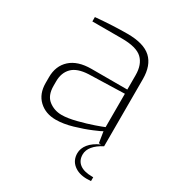

<svg xmlns="http://www.w3.org/2000/svg" viewBox="-172 -655 885 952"><g transform="rotate(30 270.5 -179.0)"><path d="M489 160V182Q481 183 466 183Q419 183 390 159.5Q361 136 361 96Q361 68 381 43Q401 18 441 0H429L419 -63Q414 -59 372.5 -41.5Q331 -24 279.5 -9Q228 6 185 6Q126 6 88.5 -29.5Q51 -65 51 -127V-160Q51 -225 93 -263Q135 -301 213 -301H418V-383Q418 -444 385 -475.5Q352 -507 268 -507H99V-532Q200 -541 281 -541Q374 -541 416.5 -502Q459 -463 459 -384V0Q424 18 405.5 40.5Q387 63 387 88Q387 123 411.5 141.5Q436 160 483 160ZM418 -277 214 -271Q150 -268 121 -238.5Q92 -209 92 -160V-134Q92 -79 124 -54Q156 -29 199 -29Q232 -29 281 -41.5Q330 -54 368.5 -67.5Q407 -81 418 -86Z"/></g></svg>

Font: Exo ExtraLight
Style: Regular
Weight: 275
Designer: Natanael Gama
Foundry: Natanael Gama
Version: Version 1.500; ttfautohint (v1.6)